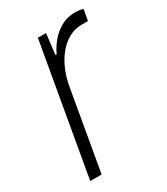

<svg xmlns="http://www.w3.org/2000/svg" viewBox="-142 -605 586 672"><g transform="rotate(-30 151.5 -269.0)"><path d="M22 0 114 -526H147L137 -443H142Q153 -467 171 -488.5Q189 -510 214 -524Q239 -538 271 -538Q282 -538 290.5 -536.5Q299 -535 303 -533L295 -489H269Q242 -489 218 -476Q194 -463 175 -440Q156 -417 143 -387Q130 -357 124 -321L68 0Z"/></g></svg>

Font: Archivo SemiCondensed Thin
Style: Italic
Weight: 250
Width: 4
Italic angle: -10°
Designer: Hector Gatti
Foundry: Omnibus-Type
Version: Version 2.001